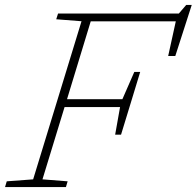

<svg xmlns="http://www.w3.org/2000/svg" viewBox="-48 -762 800 782"><path d="M125 -31.5 227.5 -23.5 220.5 0H-27.5L-20.5 -23.5L87 -31.5L284 -675.5L181 -683.5L188.5 -707H680.5L710.5 -742H733L666 -534H637L668 -675H321.5L225 -358H450.5L499 -469H523L484 -341L445 -213.5H421L441 -326H215Z"/></svg>

Font: Newsreader 6pt ExtraLight
Style: Italic
Weight: 275
Italic angle: -17°
Designer: Hugues Gentile
Foundry: Production Type
Version: Version 1.003; ttfautohint (v1.8.3)